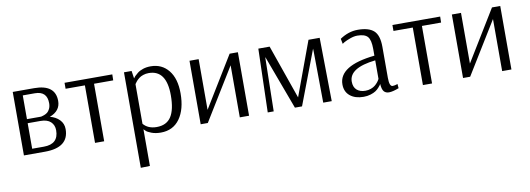

<svg xmlns="http://www.w3.org/2000/svg" viewBox="-59 -874 4107 1489"><g transform="rotate(-10 1994.5 -129.0)"><path d="M75 0V-500H243Q410 -500 410 -370Q410 -292 325 -260Q370 -249 399.5 -219Q429 -189 429 -145Q429 0 240 0ZM147 -273H254Q257 -273 263 -274Q269 -275 283.5 -280.5Q298 -286 309 -294.5Q320 -303 329 -321.5Q338 -340 338 -365Q338 -460 242 -460H147ZM147 -40H239Q355 -40 355 -149Q355 -190 328 -215.5Q301 -241 248 -241H147Z M635 0V-453H483V-500H859L858 -453H707V0Z M951 252V-500H1011L1020 -440Q1025 -448 1033 -456.5Q1041 -465 1058 -478.5Q1075 -492 1102 -501Q1129 -510 1162 -510Q1250 -510 1302.5 -445Q1355 -380 1355 -264Q1355 -138 1302 -64Q1249 10 1152 10Q1111 10 1079 -2Q1047 -14 1036 -26L1024 -38H1023V250ZM1128 -38Q1206 -38 1242 -93.5Q1278 -149 1278 -262Q1278 -461 1138 -461Q1115 -461 1094.5 -454Q1074 -447 1061.5 -437Q1049 -427 1040 -417Q1031 -407 1027 -400L1023 -393V-82Q1060 -38 1128 -38Z M1467 0V-500H1539V-101L1783 -500H1848V0H1775V-410L1523 0Z M1995 0 2009 -500H2098L2247 -74L2404 -500H2492L2499 0H2432L2428 -397L2427 -426L2265 0H2209L2051 -426L2050 -415L2042 0Z M2749 10Q2683 10 2643 -22.5Q2603 -55 2603 -113Q2603 -260 2886 -290V-343Q2886 -414 2863 -440Q2840 -466 2782 -466Q2756 -466 2725.5 -455Q2695 -444 2677 -434L2660 -423L2652 -464Q2720 -510 2793 -510Q2879 -510 2919 -474Q2959 -438 2959 -347V-102Q2959 -34 2985 -34Q2992 -34 3001.5 -36Q3011 -38 3017 -40L3024 -43L3027 -9Q2978 10 2949 10Q2923 10 2909 -6.5Q2895 -23 2892 -65H2891Q2890 -62 2886.5 -57Q2883 -52 2871.5 -39Q2860 -26 2845 -16Q2830 -6 2804.5 2Q2779 10 2749 10ZM2771 -34Q2794 -34 2814.5 -41.5Q2835 -49 2847.5 -59.5Q2860 -70 2869 -81Q2878 -92 2882 -100L2886 -107V-253Q2678 -230 2678 -122Q2678 -79 2703 -56.5Q2728 -34 2771 -34Z M3217 0V-453H3065V-500H3441L3440 -453H3289V0Z M3533 0V-500H3605V-101L3849 -500H3914V0H3841V-410L3589 0Z"/></g></svg>

Font: Arsenal
Style: Regular
Weight: 400
Designer: Andrij Shevchenko
Foundry: Stairsfor
Version: Version 2.001;PS 002.001;hotconv 1.0.88;makeotf.lib2.5.64775